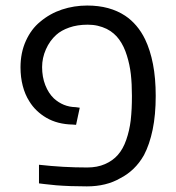

<svg xmlns="http://www.w3.org/2000/svg" viewBox="-20 -660 634 690"><path d="M292 9.8Q262.2 9.8 234.1 8.8Q206.1 7.8 182.1 5.9Q158.2 3.9 140.1 1.5L120.1 -1V-67.9Q164.1 -63 207.3 -60.5Q250.5 -58.1 293.5 -58.1Q329.6 -58.1 357.4 -70.3Q385.3 -82.5 403.3 -103Q422.4 -124.5 433.8 -157.7Q445.3 -190.9 449.7 -227.1Q452.1 -249 453.1 -269.8Q454.1 -290.5 454.1 -315.4Q454.1 -358.9 450.2 -393.3Q446.3 -427.7 436 -460.4Q425.8 -493.7 408.4 -517.8Q391.1 -542 363.3 -556.2Q348.1 -563.5 331.3 -567.4Q314.5 -571.3 295.4 -571.3Q257.8 -571.3 228.8 -561Q199.7 -550.8 182.1 -534.7Q158.7 -513.7 145 -482.7Q131.3 -451.7 131.3 -418.9Q131.3 -383.3 142.8 -354Q154.3 -324.7 173.8 -306.2Q189.9 -291.5 209.5 -283.4Q229 -275.4 252 -274.9L266.6 -272.9L253.4 -211.4L240.7 -212.4Q213.9 -212.9 190.2 -219Q166.5 -225.1 146.5 -236.8Q127.9 -247.6 112.3 -262.5Q96.7 -277.3 85.4 -295.9Q69.8 -320.3 61.8 -351.3Q53.7 -382.3 53.7 -418Q53.7 -470.7 73 -513.2Q92.3 -555.7 124 -581.5Q159.2 -611.3 202.6 -625.7Q246.1 -640.1 293.5 -640.1Q334 -640.1 368.2 -630.9Q402.3 -621.6 429.7 -603.5Q451.7 -588.9 470 -567.4Q488.3 -545.9 501.5 -518.6Q520 -480 529.8 -429.4Q539.6 -378.9 539.6 -315.4Q539.6 -247.1 528.6 -194.1Q517.6 -141.1 497.6 -103Q481.4 -74.2 459.5 -53.2Q437.5 -32.2 412.1 -19.5Q387.2 -4.9 357.2 2.4Q327.1 9.8 292 9.8Z"/></svg>

Font: Wonky
Style: Regular
Weight: 400
Designer: Monotype Design Team
Foundry: Monotype Imaging Inc.
Version: Version 3.000